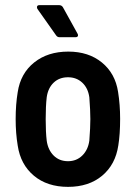

<svg xmlns="http://www.w3.org/2000/svg" viewBox="-20 -720 528 748"><path d="M49 -153Q41 -201 41 -256Q41 -313 49 -361Q60 -434 113 -476.5Q166 -519 246 -519Q325 -519 377 -476.5Q429 -434 440 -362Q448 -312 448 -257Q448 -197 441 -154Q430 -79 378 -35.5Q326 8 245 8Q164 8 112 -35.5Q60 -79 49 -153ZM328 -172Q332 -224 332 -256Q332 -289 328 -341Q323 -377 300.5 -398Q278 -419 245 -419Q211 -419 189 -398Q167 -377 162 -341Q158 -306 158 -256Q158 -205 162 -172Q167 -136 189 -114Q211 -92 245 -92Q278 -92 300.5 -114Q323 -136 328 -172ZM284 -583Q284 -575 274 -575H212Q203 -575 198 -583L126 -685Q124 -688 124 -692Q124 -700 134 -700H210Q220 -700 225 -692L282 -589Q284 -585 284 -583Z"/></svg>

Font: Barlow Semi Condensed SemiBold
Style: Regular
Weight: 600
Width: 4
Designer: Jeremy Tribby
Foundry: Tribby Type
Version: Version 1.408